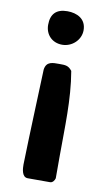

<svg xmlns="http://www.w3.org/2000/svg" viewBox="-82 -569 447 792"><g transform="rotate(10 141.0 -173.5)"><path d="M66 127C66 142 67 180 93 180H187C197 180 205 169 207 160V67C207 -51 213 -171 193 -287C178 -307 165 -307 140 -307C113 -307 85 -309 80 -273C78 -218 68 38 67 93C67 96 66 119 66 127ZM66 -458C66 -418 94 -387 137 -387C178 -387 214 -420 214 -461C214 -509 175 -527 135 -527C88 -527 66 -503 66 -458Z"/></g></svg>

Font: Asimov Print
Style: C
Weight: 500
Designer: Google
Version: Version 2.000980: 2014